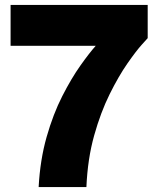

<svg xmlns="http://www.w3.org/2000/svg" viewBox="-20 -760 640 780"><path d="M137 0Q143 -111 169.5 -204Q196 -297 233 -369.5Q270 -442 306.5 -493.5Q343 -545 369 -574H23V-740H580V-605Q580 -605 556.5 -579Q533 -553 497.5 -502Q462 -451 425.5 -377.5Q389 -304 362.5 -209.5Q336 -115 331 0Z"/></svg>

Font: Be Vietnam Pro Black
Style: Regular
Weight: 900
Designer: Lam Bao, Tony Le, Vietanh Nguyen
Foundry: Yellow Type Foundry
Version: Version 1.002; ttfautohint (v1.8.3)